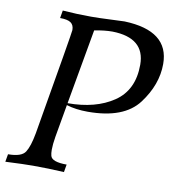

<svg xmlns="http://www.w3.org/2000/svg" viewBox="-105 -766 788 838"><g transform="rotate(10 289.5 -346.5)"><path d="M196.8 -298.8Q320.8 -298.8 400.4 -352.5Q480 -406.2 480 -519Q480 -637.7 335.9 -640.6Q300.3 -640.6 255.9 -631.8ZM233.4 0Q165 -3.9 95.7 -3.9Q55.2 -3.9 -26.4 0L-20.5 -34.2Q39.1 -34.2 55.7 -60.1Q72.3 -85.9 83 -145Q162.1 -605.5 162.1 -616.7Q162.1 -639.2 147.7 -649.2Q133.3 -659.2 100.1 -659.2L106 -693.4Q169.4 -688.5 231.9 -688.5Q267.1 -688.5 316.4 -690.9Q365.7 -693.4 379.9 -693.4Q578.1 -686.5 578.1 -539.6Q578.1 -447.8 513.9 -362.5Q449.7 -277.3 289.6 -277.3Q236.8 -277.3 195.3 -290L169.9 -145Q164.1 -110.4 164.1 -86.9Q164.1 -70.8 167 -60.1Q173.8 -34.2 239.3 -34.2Z"/></g></svg>

Font: Kelvinch
Style: Italic
Weight: 400
Italic angle: -10°
Designer: Paul James Miller
Foundry: High-Logic / Made with FontCreator
Version: Version 3.40;July 22, 2017;FontCreator 11.0.0.2388 64-bit